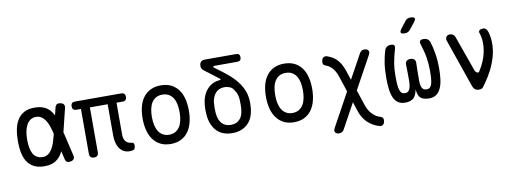

<svg xmlns="http://www.w3.org/2000/svg" viewBox="-71 -1218 4943 1840"><g transform="rotate(-10 2400.0 -297.5)"><path d="M560 -46Q565 -23 557 -10Q549 3 526 8Q503 13 489.5 5Q476 -3 471 -26L453 -104Q443 -83 431 -66Q406 -30 368 -10Q330 10 270 10Q212 10 171.5 -10Q131 -30 106.5 -66.5Q82 -103 71 -154.5Q60 -206 60 -270Q60 -334 71 -387Q82 -440 106.5 -478.5Q131 -517 171.5 -538.5Q212 -560 270 -560Q330 -560 368 -541.5Q406 -523 431 -490Q443 -473 454 -453L471 -524Q476 -547 489.5 -555Q503 -563 526 -558Q549 -553 557 -540Q565 -527 560 -504L505 -280ZM411 -280 410 -285Q401 -325 389 -359Q377 -393 360.5 -417.5Q344 -442 322 -456Q300 -470 270 -470Q239 -470 216.5 -454.5Q194 -439 179 -412Q164 -385 157 -348.5Q150 -312 150 -270Q150 -228 156 -193.5Q162 -159 175.5 -133.5Q189 -108 212.5 -94Q236 -80 270 -80Q300 -80 322 -95.5Q344 -111 360.5 -137.5Q377 -164 388.5 -199.5Q400 -235 410 -275Z M1099 10Q1065 10 1040 -4.5Q1015 -19 999.5 -43Q984 -67 976.5 -98.5Q969 -130 969 -164V-470H796V-34Q796 -12 785.5 -1Q775 10 753 10Q731 10 720 -1Q709 -12 709 -34V-470H665Q645 -470 635 -480Q625 -490 625 -510Q625 -530 635 -540Q645 -550 665 -550H1114Q1134 -550 1144 -540Q1154 -530 1154 -510Q1154 -490 1144 -480Q1134 -470 1114 -470H1055V-158Q1055 -118 1074 -94Q1093 -70 1127 -68Q1141 -67 1148 -60.5Q1155 -54 1155 -40Q1155 -10 1143 0Q1131 10 1099 10Z M1500 10Q1442 10 1400 -11.5Q1358 -33 1330 -71Q1302 -109 1288.5 -161.5Q1275 -214 1275 -276Q1275 -338 1288 -390Q1301 -442 1329 -479.5Q1357 -517 1399.5 -538.5Q1442 -560 1500 -560Q1559 -560 1601.5 -538.5Q1644 -517 1671.5 -479.5Q1699 -442 1712 -390Q1725 -338 1725 -276Q1725 -214 1711.5 -161.5Q1698 -109 1670.5 -71Q1643 -33 1600.5 -11.5Q1558 10 1500 10ZM1500 -80Q1535 -80 1560.5 -94.5Q1586 -109 1602.5 -134.5Q1619 -160 1627 -196.5Q1635 -233 1635 -276Q1635 -319 1627.5 -354.5Q1620 -390 1603.5 -415.5Q1587 -441 1561.5 -455.5Q1536 -470 1500 -470Q1464 -470 1438.5 -455.5Q1413 -441 1396.5 -415.5Q1380 -390 1372.5 -354Q1365 -318 1365 -275Q1365 -232 1373 -196Q1381 -160 1397.5 -134.5Q1414 -109 1439.5 -94.5Q1465 -80 1500 -80Z M2042 -632Q2107 -586 2158 -543Q2209 -500 2244 -454.5Q2279 -409 2297.5 -358.5Q2316 -308 2316 -245Q2316 -115 2257 -52.5Q2198 10 2100 10Q2002 10 1947.5 -47.5Q1893 -105 1884 -205Q1882 -229 1882 -253.5Q1882 -278 1884 -302Q1888 -346 1902 -383Q1916 -420 1939.5 -447.5Q1963 -475 1994.5 -491.5Q2026 -508 2065 -511Q2075 -512 2076.5 -515.5Q2078 -519 2070 -525Q2041 -548 2006.5 -574Q1972 -600 1930 -632Q1919 -640 1913.5 -650.5Q1908 -661 1908 -675Q1908 -703 1921.5 -716.5Q1935 -730 1963 -730H2264Q2283 -730 2292 -721Q2301 -712 2301 -693Q2301 -674 2291.5 -664.5Q2282 -655 2263 -655H2049Q2029 -655 2027 -649.5Q2025 -644 2042 -632ZM2180 -405Q2166 -422 2142.5 -429.5Q2119 -437 2099 -437Q2043 -437 2011 -399.5Q1979 -362 1974 -302Q1972 -278 1972 -253.5Q1972 -229 1974 -205Q1980 -140 2011.5 -105Q2043 -70 2100 -70Q2157 -70 2190.5 -110.5Q2224 -151 2224 -245Q2224 -273 2222.5 -294.5Q2221 -316 2216.5 -334.5Q2212 -353 2203 -369.5Q2194 -386 2180 -405Z M2700 10Q2642 10 2600 -11.5Q2558 -33 2530 -71Q2502 -109 2488.5 -161.5Q2475 -214 2475 -276Q2475 -338 2488 -390Q2501 -442 2529 -479.5Q2557 -517 2599.5 -538.5Q2642 -560 2700 -560Q2759 -560 2801.5 -538.5Q2844 -517 2871.5 -479.5Q2899 -442 2912 -390Q2925 -338 2925 -276Q2925 -214 2911.5 -161.5Q2898 -109 2870.5 -71Q2843 -33 2800.5 -11.5Q2758 10 2700 10ZM2700 -80Q2735 -80 2760.5 -94.5Q2786 -109 2802.5 -134.5Q2819 -160 2827 -196.5Q2835 -233 2835 -276Q2835 -319 2827.5 -354.5Q2820 -390 2803.5 -415.5Q2787 -441 2761.5 -455.5Q2736 -470 2700 -470Q2664 -470 2638.5 -455.5Q2613 -441 2596.5 -415.5Q2580 -390 2572.5 -354Q2565 -318 2565 -275Q2565 -232 2573 -196Q2581 -160 2597.5 -134.5Q2614 -109 2639.5 -94.5Q2665 -80 2700 -80Z M3517 -502 3343 -185 3395 -30Q3404 -3 3417.5 19Q3431 41 3447.5 57.5Q3464 74 3482.5 85.5Q3501 97 3520 102Q3536 107 3543 114.5Q3550 122 3550 136Q3550 152 3546 163.5Q3542 175 3534 181.5Q3526 188 3515.5 189.5Q3505 191 3491 186Q3429 166 3383.5 121.5Q3338 77 3315 5L3287 -81L3155 160Q3147 175 3135.5 182.5Q3124 190 3107 190Q3096 190 3086 186.5Q3076 183 3070 175.5Q3064 168 3064 157.5Q3064 147 3072 132L3250 -193L3199 -347Q3190 -376 3177.5 -397Q3165 -418 3151 -433Q3137 -448 3122.5 -457.5Q3108 -467 3095 -471Q3078 -477 3071.5 -484.5Q3065 -492 3065 -506Q3065 -522 3069 -533.5Q3073 -545 3081 -552Q3089 -559 3100 -560Q3111 -561 3124 -556Q3148 -547 3170 -534.5Q3192 -522 3211 -502.5Q3230 -483 3246 -455.5Q3262 -428 3275 -390L3306 -296L3435 -531Q3443 -546 3454.5 -553Q3466 -560 3483 -560Q3494 -560 3503.5 -556.5Q3513 -553 3518.5 -545.5Q3524 -538 3524.5 -527.5Q3525 -517 3517 -502Z M4056 -560Q4081 -560 4097 -549Q4113 -538 4120 -515Q4135 -467 4146 -402.5Q4157 -338 4157 -254Q4157 -194 4150 -145.5Q4143 -97 4126.5 -62.5Q4110 -28 4083 -9Q4056 10 4015 10Q3960 10 3932.5 -12.5Q3905 -35 3900 -98Q3889 -38 3861 -14Q3833 10 3781 10Q3740 10 3713 -8Q3686 -26 3670.5 -59.5Q3655 -93 3648.5 -142Q3642 -191 3642 -254Q3642 -339 3652.5 -403.5Q3663 -468 3678 -516Q3685 -538 3701 -549Q3717 -560 3741 -560Q3764 -560 3772 -549.5Q3780 -539 3773 -516Q3762 -478 3754 -444.5Q3746 -411 3741 -379Q3736 -347 3734 -316Q3732 -285 3732 -251Q3732 -208 3734.5 -176Q3737 -144 3743.5 -122.5Q3750 -101 3762.5 -90.5Q3775 -80 3794 -80Q3817 -80 3829 -93Q3841 -106 3846.5 -128.5Q3852 -151 3853 -181Q3854 -211 3853 -246L3851 -346Q3850 -370 3863.5 -382Q3877 -394 3901 -394Q3925 -394 3938 -382Q3951 -370 3950 -346L3948 -243Q3947 -203 3947.5 -172Q3948 -141 3953.5 -121Q3959 -101 3971 -90.5Q3983 -80 4006 -80Q4025 -80 4037 -90.5Q4049 -101 4055.5 -122.5Q4062 -144 4064.5 -176Q4067 -208 4067 -251Q4067 -285 4064.5 -316Q4062 -347 4057 -378Q4052 -409 4043.5 -442.5Q4035 -476 4023 -514Q4015 -537 4023.5 -548.5Q4032 -560 4056 -560ZM3945 -670Q3935 -657 3922 -651Q3909 -645 3893 -645Q3861 -645 3854.5 -657Q3848 -669 3868 -695L3916 -758Q3926 -772 3939 -778.5Q3952 -785 3969 -785Q4003 -785 4009.5 -772Q4016 -759 3995 -733Z M4437 -38 4274 -508Q4271 -518 4272.5 -527Q4274 -536 4279 -543.5Q4284 -551 4293 -555.5Q4302 -560 4314 -560Q4332 -560 4345 -551Q4358 -542 4364 -525L4485 -185Q4493 -163 4507.5 -155.5Q4522 -148 4530 -161Q4558 -203 4577.5 -249.5Q4597 -296 4606 -343Q4615 -390 4613 -436.5Q4611 -483 4596 -525Q4593 -534 4595.5 -540.5Q4598 -547 4604 -551.5Q4610 -556 4618.5 -558Q4627 -560 4636 -560Q4659 -560 4670 -544Q4681 -528 4686 -508Q4701 -450 4699 -391Q4697 -332 4680 -273Q4663 -214 4633.5 -155Q4604 -96 4563 -38Q4549 -18 4537.5 -4Q4526 10 4500 10Q4475 10 4460 -2Q4445 -14 4437 -38Z"/></g></svg>

Font: Maple Mono NL
Style: Regular
Weight: 400
Monospace: yes
Designer: subframe7536
Version: Version 7.000